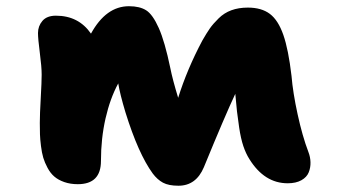

<svg xmlns="http://www.w3.org/2000/svg" viewBox="-20 -635 1086 612"><path d="M228 -47.9Q204.1 -47.9 184.8 -54.7Q165.5 -61.5 153.1 -72.3Q140.6 -83 131.6 -99.9Q122.6 -116.7 117.9 -132.3Q113.3 -147.9 110.6 -169.7Q107.9 -191.4 107.4 -206.8Q106.9 -222.2 106.9 -243.2Q106.9 -271 109.9 -322.8Q112.8 -374.5 112.8 -397Q112.8 -421.9 106.9 -466.8Q101.1 -511.7 101.1 -529.8Q101.1 -551.8 115.2 -568.4Q129.4 -585 158.2 -585Q230.5 -585 270 -527.8Q317.9 -615.2 391.1 -615.2Q425.3 -615.2 446 -602.1Q466.8 -588.9 486.1 -545.7Q505.4 -502.4 522.9 -418Q529.8 -382.8 547.9 -323.2Q576.2 -414.1 625 -505.9Q638.7 -529.8 648.9 -544.4Q659.2 -559.1 676.8 -576.4Q694.3 -593.8 717.5 -602.3Q740.7 -610.8 770 -610.8Q813.5 -610.8 840.1 -590.8Q866.7 -570.8 883.1 -523.9Q899.4 -477.1 909.2 -393.1Q913.6 -339.8 928.7 -270.5Q943.8 -201.2 962.9 -150.9Q969.2 -134.8 969.7 -117.9Q970.2 -101.1 964.1 -85.7Q958 -70.3 940.7 -60.5Q923.3 -50.8 897 -50.8Q822.8 -50.8 774.9 -127.9Q763.7 -145.5 755.6 -169.4Q747.6 -193.4 742.4 -228Q737.3 -262.7 735.4 -279.8Q733.4 -296.9 730 -335.9Q697.8 -267.6 629.9 -102.1Q605 -43 548.8 -43Q517.6 -43 499.5 -52.7Q481.4 -62.5 466.8 -82Q420.9 -145 379.9 -276.9Q362.3 -335.4 356.9 -369.1Q331.1 -321.8 316.4 -257.6Q301.8 -193.4 301.8 -122.1Q301.8 -47.9 228 -47.9Z"/></svg>

Font: Shantell Sans Irregular
Style: Regular
Weight: 800
Designer: Stephen Nixon, Anya Danilova, Shantell Martin
Foundry: Arrow Type
Version: Version 1.006;[9816181b4]